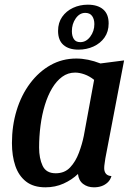

<svg xmlns="http://www.w3.org/2000/svg" viewBox="-20 -780 570 820"><path d="M174 20Q123 20 91.5 -4.5Q60 -29 45.5 -71.5Q31 -114 31 -169Q31 -243 51 -308.5Q71 -374 108.5 -424Q146 -474 196 -502Q246 -530 306 -530Q355 -530 409 -509L510 -522L430 -104Q429 -95 427 -83Q425 -71 425 -62Q425 -47 432.5 -38Q440 -29 456 -28Q451 -11 439.5 -0.5Q428 10 413.5 15Q399 20 381 20Q354 20 335 5.5Q316 -9 313 -37Q287 -12 251.5 4Q216 20 174 20ZM218 -40Q256 -40 279.5 -65Q303 -90 317 -127.5Q331 -165 338 -200L382 -439Q362 -455 340.5 -462.5Q319 -470 301 -470Q270 -470 245.5 -452Q221 -434 202.5 -403Q184 -372 171.5 -331Q159 -290 153 -243.5Q147 -197 147 -150Q147 -104 162 -72Q177 -40 218 -40ZM315 -568Q274 -568 251 -588Q228 -608 228 -648Q228 -683 245.5 -708Q263 -733 292 -746.5Q321 -760 355 -760Q397 -760 420.5 -740Q444 -720 444 -680Q444 -645 426.5 -620Q409 -595 379.5 -581.5Q350 -568 315 -568ZM323 -600Q348 -600 365.5 -623.5Q383 -647 383 -677Q383 -698 373.5 -711.5Q364 -725 344 -725Q320 -725 303.5 -701.5Q287 -678 287 -647Q287 -626 295.5 -613Q304 -600 323 -600Z"/></svg>

Font: Sansita Swashed Light
Style: Regular
Weight: 400
Version: Version 1.003